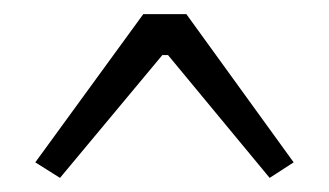

<svg xmlns="http://www.w3.org/2000/svg" viewBox="-20 -620 466 272"><path d="M396 -390 362 -368 218 -542H210L65 -368L30 -390L183 -600H244Z"/></svg>

Font: Exo 2.0
Style: Regular
Weight: 400
Designer: Natanael Gama
Version: Version 1.001;PS 001.001;hotconv 1.0.70;makeotf.lib2.5.58329